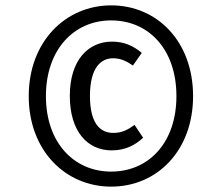

<svg xmlns="http://www.w3.org/2000/svg" viewBox="-20 -827 827 715"><path d="M394 -807C224 -807 87 -672 87 -469C87 -266 224 -132 394 -132C565 -132 699 -266 699 -469C699 -673 565 -807 394 -807ZM394 -751C534 -751 637 -643 637 -469C637 -296 534 -188 394 -188C255 -188 151 -296 151 -469C151 -642 255 -751 394 -751ZM397 -672C311 -672 240 -606 240 -470C240 -337 306 -267 396 -267C448 -267 485 -288 513 -314L481 -362C458 -345 435 -332 402 -332C351 -332 315 -370 315 -470C315 -575 356 -610 401 -610C429 -610 450 -600 475 -583L508 -630C477 -656 443 -672 397 -672Z"/></svg>

Font: Glow Sans SC Condensed Medium
Style: Regular
Weight: 600
Width: 3
Designer: Ryoko NISHIZUKA (kana, bopomofo & ideographs); Paul D. Hunt (Latin, Greek & Cyrillic); Sandoll Communications, Soo-young
Version: Version 0.93